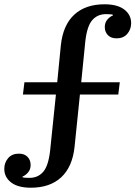

<svg xmlns="http://www.w3.org/2000/svg" viewBox="-57 -730 632 896"><path d="M87 146Q27 146 -5 121.5Q-37 97 -37 58Q-37 29 -19 8Q-1 -13 31 -13Q57 -13 71.5 2Q86 17 86 40Q86 60 74.5 74Q63 88 48 94V97Q53 99 62.5 99.5Q72 100 81 100Q120 100 144.5 72Q169 44 177 -28L204 -289H50L57 -346H210L227 -519Q237 -613 289.5 -661.5Q342 -710 431 -710Q491 -710 523 -685.5Q555 -661 555 -622Q555 -593 537 -572Q519 -551 487 -551Q461 -551 446.5 -566Q432 -581 432 -604Q432 -624 443.5 -638Q455 -652 470 -658V-661Q465 -663 455.5 -663.5Q446 -664 437 -664Q398 -664 373.5 -636Q349 -608 341 -536L322 -346H502L495 -289H316L291 -45Q281 49 228.5 97.5Q176 146 87 146Z"/></svg>

Font: IBM Plex Serif Medm
Style: Regular
Weight: 500
Designer: Mike Abbink, Paul van der Laan, Pieter van Rosmalen
Foundry: Bold Monday
Version: Version 3.001